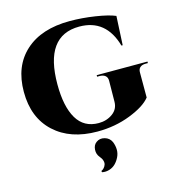

<svg xmlns="http://www.w3.org/2000/svg" viewBox="-138 -833 1137 1227"><g transform="rotate(-15 430.5 -219.5)"><path d="M848.6 -325.2H833.5Q809.1 -325.2 796.4 -313.5Q783.7 -301.8 784.2 -279.8V-114.7Q745.1 -64.9 644 -25.4Q543 14.2 425.3 14.2Q246.6 14.2 140.9 -83.5Q35.2 -181.2 35.2 -352.1Q35.2 -522 141.1 -617.9Q247.1 -713.9 435.1 -713.9Q516.6 -713.9 602.3 -700.7Q688 -687.5 732.4 -668.5L722.7 -477.1H714.4Q661.1 -664.1 484.9 -664.1Q254.9 -664.1 254.9 -342.3Q254.9 -196.3 302.2 -116.2Q349.6 -36.1 446.8 -36.1Q499.5 -36.1 539.1 -64.7Q578.6 -93.3 578.6 -142.6L580.1 -279.8Q580.6 -301.8 566.9 -313.5Q553.2 -325.2 528.8 -325.2H512.7V-335.4H848.6ZM385.7 272.9 382.8 264.2Q393.1 259.8 401.1 251Q409.2 242.2 413.3 230.7Q417.5 219.2 413.3 204.1Q409.2 189 396 173.8Q377 151.9 379.2 121.6Q381.3 91.3 402.3 76.2Q426.3 58.1 458 66.9Q489.7 75.7 502.9 105Q513.2 130.4 513.7 156.2Q514.2 182.1 502.9 205.3Q491.7 228.5 475.1 245.4Q458.5 262.2 434.6 270Q410.6 277.8 385.7 272.9Z"/></g></svg>

Font: Cinzel Black
Style: Regular
Weight: 900
Designer: Natanael Gama
Version: Version 1.001;PS 001.001;hotconv 1.0.56;makeotf.lib2.0.21325